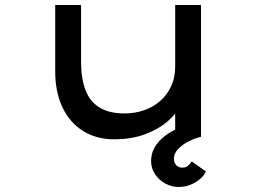

<svg xmlns="http://www.w3.org/2000/svg" viewBox="-20 -545 1021 765"><path d="M434 10Q365 10 312 -22.5Q259 -55 229.5 -116Q200 -177 200 -261V-525H303V-299Q303 -231 321 -185Q339 -139 377.5 -116Q416 -93 476 -93Q517 -93 553.5 -105.5Q590 -118 618 -142.5Q646 -167 662 -201.5Q678 -236 678 -279V-525H781V0H678V-110L696 -122Q683 -92 648 -61.5Q613 -31 559 -10.5Q505 10 434 10ZM691 200Q664 200 639 186.5Q614 173 598 149.5Q582 126 582 97Q582 66 596.5 41.5Q611 17 634 -1Q657 -19 684.5 -31.5Q712 -44 737 -51L781 0Q755 6 730 19Q705 32 689 49.5Q673 67 673 87Q673 103 682 113Q691 123 707 123Q720 123 729 115.5Q738 108 744 98L800 138Q795 152 779 166.5Q763 181 740.5 190.5Q718 200 691 200Z"/></svg>

Font: Lexend Zetta
Style: Regular
Weight: 400
Designer: Bonnie Shaver-Troup, Thomas Jockin
Foundry: Lexend
Version: Version 1.007